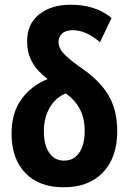

<svg xmlns="http://www.w3.org/2000/svg" viewBox="-20 -784 556 814"><path d="M250 10Q145 10 87 -51Q29 -112 29 -217Q29 -306 71 -363.5Q113 -421 182 -449Q139 -481 117 -519.5Q95 -558 95 -609Q95 -683 146.5 -723.5Q198 -764 280 -764Q385 -764 453 -708L404 -605Q345 -656 289 -656Q258 -656 243 -641.5Q228 -627 228 -605Q228 -583 247 -560.5Q266 -538 316 -502Q400 -446 438.5 -382.5Q477 -319 477 -227Q477 -117 417 -53.5Q357 10 250 10ZM252 -103Q293 -103 316 -136.5Q339 -170 339 -230Q339 -282 319 -320.5Q299 -359 259 -388Q216 -371 191 -328Q166 -285 166 -227Q166 -170 188.5 -136.5Q211 -103 252 -103Z"/></svg>

Font: Noto Sans Condensed
Style: Bold
Weight: 700
Width: 3
Designer: Monotype Design Team
Foundry: Monotype Imaging Inc.
Version: Version 2.013; ttfautohint (v1.8.4.7-5d5b)